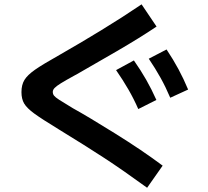

<svg xmlns="http://www.w3.org/2000/svg" viewBox="-20 -796 978 902"><path d="M257.4 -187.4Q175.8 -237.2 141 -262.6Q106.2 -288.1 93.5 -309.6Q80.8 -331.1 80.8 -363.3Q80.8 -397.4 94.8 -420.4Q108.7 -443.3 144.6 -468.5Q180.5 -493.6 260.7 -538.6Q353.3 -591.5 454.3 -653.1Q555.3 -714.7 645.1 -775.6L715.5 -671.2Q638.1 -619.1 529.2 -555.7Q420.3 -492.3 336.6 -444.7Q335.2 -444.2 333.8 -443.5Q332.4 -442.8 331 -441.9Q287.5 -418.1 266.4 -405Q245.2 -391.8 236.6 -382.8Q228 -373.8 228 -364.3Q228 -354.2 233.8 -346.7Q239.7 -339.1 257.9 -327.3Q276.2 -315.6 321.5 -288.1Q393 -248.6 520.7 -169Q648.5 -89.4 744.1 -17.8L671.1 86.1Q556.6 2.9 469.7 -53.9Q382.8 -110.6 257.4 -187.4ZM525.3 -466.6 609 -512.1Q641.4 -465.9 666.6 -421.7Q691.8 -377.5 714.7 -326.4L629.6 -283.7Q608.7 -331.6 583.4 -375.3Q558.2 -419.1 525.3 -466.6ZM678.9 -520.2 762.5 -563.6Q794.2 -515.9 818.5 -470.8Q842.7 -425.8 863.8 -375.3L779.8 -336.8Q758.7 -386.6 734.2 -430.6Q709.7 -474.6 678.9 -520.2Z"/></svg>

Font: Pretendard JP Variable
Style: Regular
Weight: 400
Designer: Base glyphs from Inter by Rasmus Andersson; Hangul glyphs from Noto Sans CJK(Source Han Sans) by Jang Soo-young and Kang
Foundry: Kil Hyung-jin
Version: Version 1.307;Glyphs 3.2 (3192)